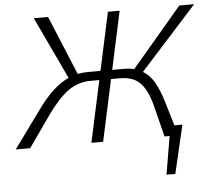

<svg xmlns="http://www.w3.org/2000/svg" viewBox="-57 -720 1085 978"><g transform="rotate(-5 485.5 -231.5)"><path d="M817 -52H858L800 195H755L788 0H762L721 -163Q700 -243 664 -279Q628 -315 562 -315H516L448 0H388L456 -315H412Q347 -315 295.5 -277.5Q244 -240 186 -158L75 0H1L137 -187Q179 -246 218.5 -283Q258 -320 301 -340L151 -658H224L349 -356Q377 -361 404 -361H466L530 -658H590L526 -361H585Q614 -361 638 -355L895 -658H971L681 -337Q715 -317 737.5 -278.5Q760 -240 778 -182Z"/></g></svg>

Font: Ysabeau Infant Semilight
Style: Italic
Weight: 300
Italic angle: -12°
Designer: Christian Thalmann (Catharsis Fonts)
Version: Version 0.003